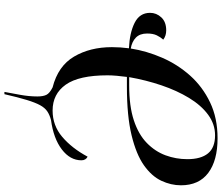

<svg xmlns="http://www.w3.org/2000/svg" viewBox="-86 -682 978 845"><g transform="rotate(90 402.5 -259.0)"><path d="M384 210Q389 183 396.5 142.5Q404 102 404 65Q404 40 397 25.5Q390 11 364 -2Q270 -26 228.5 -96.5Q187 -167 187 -263Q187 -300 192 -338Q124 -341 80 -363Q36 -385 36 -431Q36 -459 56 -480.5Q76 -502 113 -502Q137 -502 154 -489Q143 -477 135 -460.5Q127 -444 127 -418Q127 -386 145 -368.5Q163 -351 193 -346Q204 -416 233.5 -484Q263 -552 312 -607Q361 -662 430 -695Q499 -728 588 -728Q686 -728 740.5 -687Q795 -646 795 -567Q795 -523 775 -480.5Q755 -438 707 -404Q659 -370 574.5 -349.5Q490 -329 361 -329H318Q315 -308 313 -284.5Q311 -261 311 -244Q311 -118 352 -60Q393 -2 466 -2Q532 -2 582 -44.5Q632 -87 669 -156Q676 -153 680.5 -146Q685 -139 685 -129Q685 -79 637 -42.5Q589 -6 508 5Q485 11 469.5 21.5Q454 32 442.5 53Q431 74 419.5 111.5Q408 149 394 210ZM575 -717Q526 -717 484.5 -686.5Q443 -656 410.5 -602.5Q378 -549 355 -481Q332 -413 319 -339H355Q447 -339 509 -359.5Q571 -380 608.5 -416.5Q646 -453 663 -499Q680 -545 680 -595Q680 -655 654.5 -686Q629 -717 575 -717Z"/></g></svg>

Font: Noto Serif Display Medium
Style: Italic
Weight: 500
Italic angle: -12°
Designer: Monotype Design Team
Foundry: Monotype Imaging Inc.
Version: Version 2.009